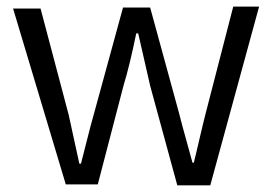

<svg xmlns="http://www.w3.org/2000/svg" viewBox="-20 -557 830 580"><path d="M178.7 0H275.4L353.5 -299.8C365.2 -337.9 377.9 -389.6 391.6 -456.1H397.5C418.9 -362.3 430.7 -309.6 433.6 -297.9L515.6 2.9H615.2L762.7 -537.1H684.6L601.6 -215.8C596.7 -196.3 589.8 -168.9 582 -134.8C574.2 -100.6 568.4 -77.1 565.4 -65.4H561.5C558.6 -76.2 552.7 -98.6 543 -132.8C533.2 -167 526.4 -193.4 521.5 -212.9L433.6 -534.2H351.6L263.7 -212.9C257.8 -193.4 251 -166 242.2 -131.8C233.4 -97.7 227.5 -74.2 224.6 -62.5H219.7C200.2 -152.3 189.5 -201.2 187.5 -210L102.5 -531.2H19.5Z"/></svg>

Font: Gen Shin Gothic P Normal
Style: Regular
Weight: 300
Designer: [Source Han Sans]
Ryoko NISHIZUKA  (kana & ideographs); Paul D. Hunt (Latin, Greek & Cyrillic); Wenlong ZHANG  (bopomofo
Version: Version 1.002.20150607